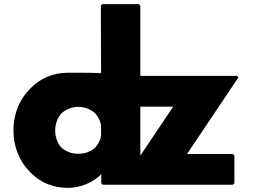

<svg xmlns="http://www.w3.org/2000/svg" viewBox="-20 -887 1234 929"><path d="M247 -256C247 -289 259 -318 278 -339C299 -358 328 -370 360 -370C391 -370 419 -358 440 -339C454 -324 464 -305 469 -283V-229C465 -207 454 -188 441 -173C421 -155 393 -143 360 -143C326 -143 298 -154 277 -173C259 -193 247 -222 247 -256ZM659 -520V-860L652 -867H475L468 -860L469 -533C404 -536 335 -535 307 -535C237 -535 177 -508 132 -464L131 -463L124 -456C74 -406 45 -335 45 -256C45 -177 74 -107 123 -57L124 -56L131 -49C175 -5 236 22 307 22C373 22 430 -5 470 -44V0L477 7H1107L1114 0V-135L1107 -142H885L1134 -513L1127 -520ZM659 -134V-371H818Z"/></svg>

Font: Hussar Woodtype
Style: Blk
Weight: 900
Foundry: Cannot Into Space Fonts
Version: Version 1.07